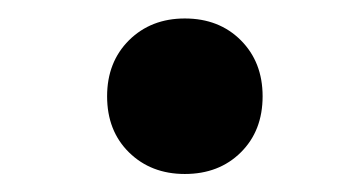

<svg xmlns="http://www.w3.org/2000/svg" viewBox="-20 -179 387 211"><path d="M97.7 -73.2Q97.7 -110.8 121.8 -134.8Q146 -158.7 183.1 -158.7Q220.7 -158.7 244.6 -134.8Q268.6 -110.8 268.6 -73.2Q268.6 -35.2 244.6 -11.5Q220.7 12.2 183.1 12.2Q146 12.2 121.8 -11.5Q97.7 -35.2 97.7 -73.2Z"/></svg>

Font: Andika
Style: Bold
Weight: 700
Designer: Victor Gaultney, Annie Olsen, Julie Remington, Don Collingsworth, Eric Hays, Becca Hirsbrunner
Foundry: SIL International
Version: Version 6.101